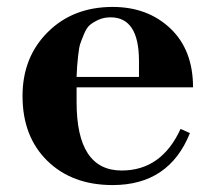

<svg xmlns="http://www.w3.org/2000/svg" viewBox="-20 -522 614 554"><path d="M537 -270H201V-227Q201 -30 331 -30Q446 -30 501 -150L528 -138Q468 12 305 12Q188 12 116.5 -58Q45 -128 45 -245Q45 -357 118 -429.5Q191 -502 305 -502Q406 -502 471.5 -440Q537 -378 537 -270ZM201 -300H381V-346Q381 -472 299 -472Q280 -472 264.5 -465Q249 -458 239.5 -450Q230 -442 222.5 -424Q215 -406 211.5 -395.5Q208 -385 205.5 -361.5Q203 -338 202.5 -330.5Q202 -323 201 -300Z"/></svg>

Font: Justus
Style: Bold
Weight: 700
Version: Version 001.001